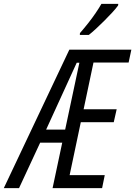

<svg xmlns="http://www.w3.org/2000/svg" viewBox="-87 -970 698 990"><path d="M-67.4 0 270.5 -713.9H590.3L576.2 -647.5H395L344.2 -406.7H514.6L499.5 -339.8H329.6L272 -66.9H453.1L439.5 0H184.1L233.9 -234.4H120.1L11.2 0ZM150.9 -301.8H249L322.3 -646.5H308.6ZM324.7 -790 325.2 -799.3Q348.1 -825.7 368.9 -852.1Q389.6 -878.4 406.7 -903.6Q423.8 -928.7 436 -950.2H522.9L522 -941.9Q511.7 -927.2 492.7 -906.5Q473.6 -885.7 451.2 -863.3Q428.7 -840.8 407.5 -821.3Q386.2 -801.8 371.1 -790Z"/></svg>

Font: Open Sans Condensed
Style: Italic
Weight: 400
Width: 3
Italic angle: -12°
Designer: Monotype Design Team
Foundry: Monotype Imaging Inc.
Version: Version 3.000